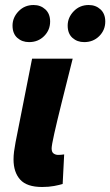

<svg xmlns="http://www.w3.org/2000/svg" viewBox="-20 -734 440 766"><path d="M148 12Q87 12 60.5 -17.5Q34 -47 34 -98Q34 -113 36 -129Q38 -145 42 -166L108 -500H270Q245 -401 226 -324.5Q207 -248 196.5 -201Q186 -154 186 -142Q186 -127 194 -121.5Q202 -116 212 -116Q217 -116 223.5 -116.5Q230 -117 236 -118L230 0Q217 4 196 8Q175 12 148 12ZM96 -566Q68 -566 49 -583Q30 -600 30 -632Q30 -664 54 -689Q78 -714 114 -714Q142 -714 161 -696.5Q180 -679 180 -648Q180 -614 156 -590Q132 -566 96 -566ZM316 -566Q288 -566 269 -583Q250 -600 250 -632Q250 -664 274 -689Q298 -714 334 -714Q362 -714 381 -696.5Q400 -679 400 -648Q400 -614 376 -590Q352 -566 316 -566Z"/></svg>

Font: Source Sans 3 Black
Style: Italic
Weight: 900
Italic angle: -11°
Designer: Paul D. Hunt
Foundry: Adobe
Version: Version 3.052;hotconv 1.1.0;makeotfexe 2.6.0